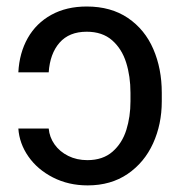

<svg xmlns="http://www.w3.org/2000/svg" viewBox="-20 -557 551 587"><path d="M247.1 -67.4Q294.4 -67.4 324 -93.3Q353.5 -119.1 366.2 -159.7Q378.9 -200.2 378.9 -247.1V-273.4Q378.9 -323.7 365.7 -365.7Q352.5 -407.7 322.8 -433.8Q293 -460 245.1 -460Q191.4 -460 162.1 -426.5Q132.8 -393.1 128.9 -335.9H36.1Q39.1 -395 64.9 -440.7Q90.8 -486.3 137 -511.7Q183.1 -537.1 245.1 -537.1Q319.3 -537.1 371.1 -502Q422.9 -466.8 448.7 -407Q474.6 -347.2 474.6 -273.4V-247.1Q474.6 -177.2 448 -118.7Q421.4 -60.1 370.1 -25.1Q318.8 9.8 248 9.8Q189.5 9.8 142.1 -14.4Q94.7 -38.6 66.9 -78.4Q39.1 -118.2 36.1 -164.1H128.9Q131.3 -137.2 147 -115.2Q162.6 -93.3 188.7 -80.3Q214.8 -67.4 247.1 -67.4Z"/></svg>

Font: Pretendard JP
Style: Regular
Weight: 400
Designer: Base glyphs from Inter by Rasmus Andersson; Hangeul glyphs from Noto Sans CJK(Source Han Sans) by Jang Soo-young and Kan
Foundry: Kil Hyung-jin
Version: Version 1.309